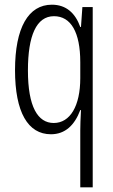

<svg xmlns="http://www.w3.org/2000/svg" viewBox="-20 -562 482 818"><path d="M322 -6V236H375V-532H331L325 -447H322C301 -506 262 -542 201 -542C101 -542 44 -444 44 -263C44 -84 99 10 197 10C258 10 298 -29 322 -93H325C323 -58 322 -25 322 -6ZM209 -38C141 -38 99 -107 99 -262C99 -410 135 -493 210 -493C282 -493 322 -425 322 -297V-229C322 -111 279 -38 209 -38Z"/></svg>

Font: Noto Sans Lao ExtraCondensed Light
Style: Regular
Weight: 300
Width: 2
Designer: Monotype Design Team
Foundry: Monotype Imaging Inc.
Version: Version 2.003